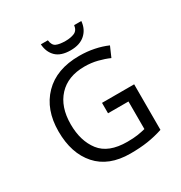

<svg xmlns="http://www.w3.org/2000/svg" viewBox="-117 -534 589 624"><g transform="rotate(-30 177.5 -221.5)"><path d="M198.7 -184.1H319.3V-13.2Q291 -3.9 262.2 0.5Q233.4 4.9 196.8 4.9Q115.7 4.9 72.8 -43.5Q29.8 -91.8 29.8 -174.3Q29.8 -255.9 77.4 -304.7Q125 -353.5 210.4 -353.5Q239.7 -353.5 265.9 -348.1Q292 -342.8 314.5 -333L297.9 -294.9Q279.3 -303.2 256.1 -309.1Q232.9 -314.9 208 -314.9Q145.5 -314.9 110.6 -277.3Q75.7 -239.7 75.7 -174.3Q75.7 -111.8 106.2 -72.5Q136.7 -33.2 207 -33.2Q230 -33.2 246.1 -35.6Q262.2 -38.1 275.4 -41.5V-145H198.7ZM273.4 -448.2Q271 -418.9 251.2 -400.9Q231.4 -382.8 196.3 -382.8Q160.2 -382.8 141.8 -400.6Q123.5 -418.5 121.6 -448.2H147.9Q150.4 -428.2 162.6 -422.9Q174.8 -417.5 197.3 -417.5Q216.3 -417.5 230.2 -423.3Q244.1 -429.2 246.6 -448.2Z"/></g></svg>

Font: NotoSansOldHungarianUI
Style: Regular
Weight: 400
Designer: Monotype Design Team
Foundry: Monotype Imaging Inc.
Version: Version 1001.000; ttfautohint (v1.8.4.7-5d5b)